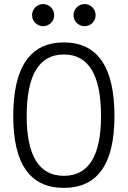

<svg xmlns="http://www.w3.org/2000/svg" viewBox="-20 -911 626 941"><path d="M293 9.8C457.5 9.8 541 -106.4 541 -341.8C541 -583 457.5 -703.1 293 -703.1C128.4 -703.1 44.9 -583 44.9 -341.8C44.9 -106.4 128.4 9.8 293 9.8ZM293 -49.3C171.9 -49.3 110.8 -147 110.8 -341.8C110.8 -543.9 171.9 -644 293 -644C414.1 -644 475.1 -543.9 475.1 -341.8C475.1 -147 414.1 -49.3 293 -49.3ZM191.4 -782.7C221.2 -782.7 245.6 -806.6 245.6 -836.4C245.6 -866.7 221.2 -891.1 191.4 -891.1C161.6 -891.1 137.2 -866.7 137.2 -836.4C137.2 -806.6 161.6 -782.7 191.4 -782.7ZM394.5 -782.7C424.3 -782.7 448.7 -806.6 448.7 -836.4C448.7 -866.7 424.3 -891.1 394.5 -891.1C364.7 -891.1 340.3 -866.7 340.3 -836.4C340.3 -806.6 364.7 -782.7 394.5 -782.7Z"/></svg>

Font: Cascadia Code Light
Style: Regular
Weight: 300
Monospace: yes
Designer: Aaron Bell
Foundry: Saja Typeworks
Version: Version 2404.023